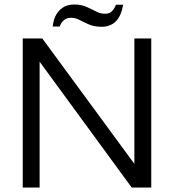

<svg xmlns="http://www.w3.org/2000/svg" viewBox="-20 -833 773 853"><path d="M652 -662V0H565L156 -559V0H81V-662H168L577 -105V-662ZM295 -754Q260 -754 245 -715H214Q221 -781 269 -805Q287 -813 311 -813Q344 -813 372 -799Q400 -785 414.5 -778.5Q429 -772 448.5 -772Q468 -772 479.5 -785.5Q491 -799 495 -812H527Q511 -714 431 -714Q395 -714 368 -727.5Q341 -741 326.5 -747.5Q312 -754 295 -754Z"/></svg>

Font: Questrial
Style: Regular
Weight: 400
Designer: Joe Prince
Foundry: Joe Prince
Version: Version 1.002